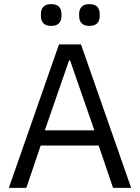

<svg xmlns="http://www.w3.org/2000/svg" viewBox="-20 -914 681 934"><path d="M23 0ZM530 0 460 -206H178L108 0H23L267 -698H374L618 0ZM321 -620H316L198 -280H439ZM229 -788Q203 -788 191 -801Q179 -814 179 -835V-847Q179 -868 191 -881Q203 -894 229 -894Q255 -894 267 -881Q279 -868 279 -847V-835Q279 -814 267 -801Q255 -788 229 -788ZM415 -788Q389 -788 377 -801Q365 -814 365 -835V-847Q365 -868 377 -881Q389 -894 415 -894Q441 -894 453 -881Q465 -868 465 -847V-835Q465 -814 453 -801Q441 -788 415 -788Z"/></svg>

Font: Aneliza
Style: Regular
Weight: 400
Designer: Mike Abbink, Paul van der Laan, Pieter van Rosmalen
Foundry: Bold Monday
Version: Version 3.001;September 8, 2019;FontCreator 11.5.0.2425 64-b